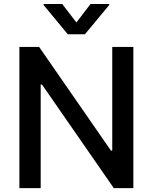

<svg xmlns="http://www.w3.org/2000/svg" viewBox="-20 -969 787 989"><path d="M666.9 -727.3V0H566.1L196.4 -533.4H189.6V0H79.9V-727.3H181.5L551.5 -193.2H558.2V-727.3ZM300.4 -948.5 373.6 -853.3 446.4 -948.5H542.6V-943.2L417.6 -792.6H329.2L204.5 -943.2V-948.5Z"/></svg>

Font: Inter Zeller Medium
Style: Regular
Weight: 500
Designer: Rasmus Andersson; Joe Bland
Foundry: zeller
Version: Version 3.015;git-dec3a8cb1